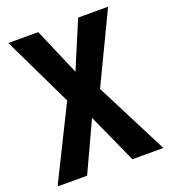

<svg xmlns="http://www.w3.org/2000/svg" viewBox="-132 -809 794 904"><g transform="rotate(-20 265.5 -357.0)"><path d="M531 0 346 -363 514 -714H364L265 -479L164 -714H14L182 -365L1 0H149L264 -248L376 0Z"/></g></svg>

Font: Noto Sans Arabic UI Cn
Style: Bold
Weight: 700
Width: 3
Designer: Monotype Design Team, Nadine Chahine and Nizar Qandah
Foundry: Monotype Imaging Inc.
Version: Version 2.010